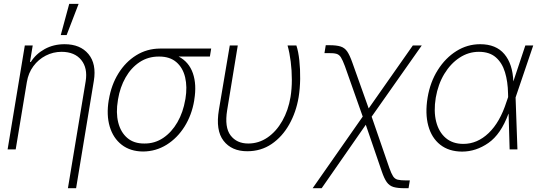

<svg xmlns="http://www.w3.org/2000/svg" viewBox="-20 -785 2822 1009"><path d="M121.1 -353.5 62.5 0H20L110.4 -545.9H151.9L137.7 -459.5H142.1Q168.5 -501.5 214.8 -527.1Q261.2 -552.7 319.3 -552.7Q401.9 -552.7 444.8 -501Q487.8 -449.2 473.1 -359.9L379.9 204.1H336.9L430.2 -357.9Q441.4 -427.2 407 -469.7Q372.6 -512.2 304.2 -512.7Q259.3 -512.7 220.5 -492.7Q181.6 -472.7 155.3 -437Q128.9 -401.4 121.1 -353.5ZM299.3 -600.6 343.8 -764.6H393.1L330.1 -600.6Z M551.3 -258.3 552.2 -262.2Q564.9 -338.9 602.3 -399.2Q639.6 -459.5 695.8 -494.4Q752 -529.3 820.3 -529.8H1089.8L1083 -487.8H918.9Q973.1 -459.5 993.7 -399.9Q1014.2 -340.3 1001 -261.2L1000.5 -256.3Q987.8 -180.7 950 -120.1Q912.1 -59.6 855.7 -24.4Q799.3 10.7 731.9 11.2Q664.6 10.7 619.6 -24.2Q574.7 -59.1 556.6 -119.9Q538.6 -180.7 551.3 -258.3ZM600.1 -262.2 599.6 -258.3Q588.4 -192.9 601.3 -141.4Q614.3 -89.8 648.9 -60.1Q683.6 -30.3 738.8 -30.8Q793.5 -30.3 837.9 -60.3Q882.3 -90.3 912.4 -142.6Q942.4 -194.8 953.6 -261.2L954.6 -266.1Q964.8 -328.6 952.9 -378.9Q940.9 -429.2 906.7 -458.5Q872.6 -487.8 816.9 -487.8H814.5Q757.8 -487.8 713.4 -458.3Q668.9 -428.7 639.9 -377.7Q610.8 -326.7 600.1 -262.2Z M1187.5 -545.9H1229.5L1173.8 -206.1Q1159.2 -116.2 1191.7 -73.5Q1224.1 -30.8 1284.7 -30.8Q1339.8 -30.8 1386 -62.5Q1432.1 -94.2 1463.6 -149.7Q1495.1 -205.1 1506.8 -275.4Q1513.7 -317.9 1513.7 -366Q1513.7 -414.1 1507.8 -460.9Q1502 -507.8 1491.2 -545.9H1537.6Q1547.9 -515.1 1553 -468.3Q1558.1 -421.4 1557.4 -370.1Q1556.6 -318.8 1549.3 -273.9Q1536.1 -195.3 1499.8 -130.9Q1463.4 -66.4 1407.5 -28.3Q1351.6 9.8 1279.3 9.8Q1197.3 9.8 1154.8 -45.2Q1112.3 -100.1 1130.4 -208Z M1623 204.1 1886.2 -172.4 1792.5 -437.5Q1780.8 -468.8 1771.7 -483.4Q1762.7 -498 1748 -502.2Q1733.4 -506.3 1705.6 -505.9H1685.1L1691.9 -547.4H1712.4Q1749 -547.4 1770.3 -540.5Q1791.5 -533.7 1804.7 -514.4Q1817.9 -495.1 1831.5 -456.5L1917.5 -215.3L2149.4 -545.9H2196.3L1933.1 -171.9L2025.9 97.2Q2036.6 127.4 2045.7 141.4Q2054.7 155.3 2069.8 159.2Q2085 163.1 2113.3 163.1H2133.8L2127 204.1H2106.4Q2069.8 204.1 2048.1 197.8Q2026.4 191.4 2012.7 172.4Q1999 153.3 1986.3 115.7L1902.3 -129.4L1670.4 204.1Z M2408.2 11.7Q2338.4 11.2 2293.2 -24.7Q2248 -60.5 2230.7 -124.3Q2213.4 -188 2227.1 -272Q2240.7 -354 2280.8 -417.2Q2320.8 -480.5 2378.4 -516.6Q2436 -552.7 2503.4 -552.7Q2586.9 -552.7 2630.6 -500.7Q2674.3 -448.7 2677.7 -356.9L2740.7 -545.9H2782.2L2689.5 -272.9L2699.2 0H2658.2L2652.8 -187H2651.9Q2612.3 -79.6 2546.9 -33.9Q2481.4 11.7 2408.2 11.7ZM2650.4 -274.9 2649.9 -293.5Q2648.9 -356 2633.8 -405.5Q2618.7 -455.1 2585.4 -483.9Q2552.2 -512.7 2496.6 -512.7Q2441.9 -512.7 2394.8 -481.7Q2347.7 -450.7 2314.9 -396.5Q2282.2 -342.3 2270 -271.5Q2258.3 -200.2 2272.2 -145.5Q2286.1 -90.8 2322.5 -59.8Q2358.9 -28.8 2415 -28.8Q2488.3 -28.8 2547.9 -85.7Q2607.4 -142.6 2641.6 -249.5Z"/></svg>

Font: Inter Display Extra Light
Style: Italic
Weight: 200
Italic angle: -9.39999°
Designer: Rasmus Andersson
Foundry: rsms
Version: Version 4.000;git-4fc901f